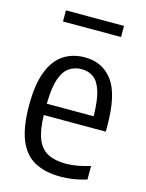

<svg xmlns="http://www.w3.org/2000/svg" viewBox="-114 -807 671 885"><g transform="rotate(15 222.0 -364.5)"><path d="M263 9.5Q188 9.5 138 -18Q88 -45.5 63 -107.2Q38 -169 38 -272Q38 -371.5 62 -433Q86 -494.5 129.2 -522.8Q172.5 -551 230 -551Q315 -551 363 -486.5Q411 -422 411 -270.5V-245H115Q116.5 -172.5 133.8 -131Q151 -89.5 185 -72Q219 -54.5 271 -54.5Q320 -54.5 386.5 -74.5V-10Q352 0.5 322.2 5Q292.5 9.5 263 9.5ZM230 -494.5Q197.5 -494.5 171.8 -477.8Q146 -461 131 -418.5Q116 -376 115 -299H338.5Q337.5 -376 323.8 -418.5Q310 -461 286 -477.8Q262 -494.5 230 -494.5ZM89 -684.5V-737.5H366V-684.5Z"/></g></svg>

Font: Encode Sans Condensed Condensed
Style: Regular
Weight: 400
Width: 3
Designer: Multiple Designers
Foundry: Impallari Type
Version: Version 3.000; ttfautohint (v1.8.3) -l 8 -r 50 -G 200 -x 14 